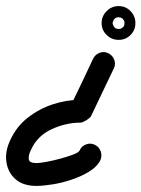

<svg xmlns="http://www.w3.org/2000/svg" viewBox="-46 -562 465 631"><path d="M310 -387Q324 -380 329.5 -365.5Q335 -351 328 -337Q309 -298 290.5 -258.5Q272 -219 253 -180Q250 -175 238 -167Q225 -159 219 -159Q171 -159 124 -137.5Q77 -116 56 -70Q47 -52 48.5 -39Q50 -26 74 -26Q84 -26 106 -30Q128 -34 152 -40.5Q176 -47 194.5 -54Q213 -61 216 -68Q222 -82 237 -87.5Q252 -93 266 -86Q280 -79 285 -64.5Q290 -50 284 -36Q274 -15 248.5 1Q223 17 190.5 28Q158 39 126.5 44Q95 49 74 49Q30 49 5 27Q-20 5 -25 -30Q-30 -65 -12 -102Q8 -146 45 -175Q82 -204 127 -219Q172 -234 219 -234Q222 -234 216.5 -229.5Q211 -225 204 -220Q196 -216 190 -213Q184 -210 185 -212Q204 -251 223 -290.5Q242 -330 260 -369Q267 -383 281.5 -388.5Q296 -394 310 -387ZM347 -467Q350 -467 353 -469Q363 -474 363 -484Q363 -485 363 -486Q363 -488 363 -489Q363 -492 361 -495Q356 -505 345 -505Q345 -505 344 -506Q344 -505 342 -505Q332 -505 327 -495Q325 -492 325 -489Q324 -488 324 -486Q324 -484 325 -483Q325 -480 327 -477Q332 -467 342 -467Q342 -467 344 -467Q345 -467 347 -467ZM399 -486Q399 -463 383 -447Q367 -431 344 -431Q321 -431 304.5 -447Q288 -463 288 -486Q288 -509 304.5 -525.5Q321 -542 344 -542Q367 -542 383 -525.5Q399 -509 399 -486Z"/></svg>

Font: FRB American Cursive Guidelines Extrabold
Style: Bold Italic
Weight: 800
Italic angle: -25°
Version: Version 2.0;Modular Font Editor K font №1